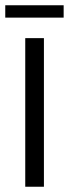

<svg xmlns="http://www.w3.org/2000/svg" viewBox="-27 -710 262 730"><path d="M-7 -690H215V-643H-7ZM69 -565H140V0H69Z"/></svg>

Font: Khand
Style: Regular
Weight: 400
Designer: Devanagari: Sanchit Sawaria, Jyotish Sonowal; Latin: Satya Rajpurohit
Foundry: Indian Type Foundry
Version: Version 1.100;PS 1.0;hotconv 1.0.78;makeotf.lib2.5.61930; tt